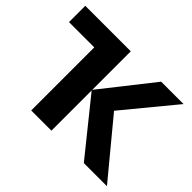

<svg xmlns="http://www.w3.org/2000/svg" viewBox="-120 -740 934 934"><g transform="rotate(45 347.5 -273.0)"><path d="M676 -546 460 -284 695 0H536L313 -277V0H174V-434H0V-546H313V-281L522 -546Z"/></g></svg>

Font: Noto Sans IKEA
Style: Bold
Weight: 600
Designer: Monotype Design Team
Foundry: Monotype Imaging Inc.
Version: Version 2.001